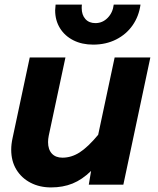

<svg xmlns="http://www.w3.org/2000/svg" viewBox="-20 -807 690 839"><path d="M190 -186Q190 -154 206.5 -136Q223 -118 253 -118Q292 -118 328 -141Q364 -164 409 -218L481 -556H637L519 0H368L378 -60Q339 -22 297 -5Q255 12 203 12Q153 12 113.5 -8.5Q74 -29 51.5 -66Q29 -103 29 -153Q29 -177 35 -204L110 -556H266L193 -214Q190 -199 190 -186ZM221 -762Q221 -769 223 -787H338Q337 -782 337 -772Q337 -742 353 -724Q369 -706 397 -706Q428 -706 450.5 -729Q473 -752 477 -787H594Q587 -736 559.5 -696.5Q532 -657 487.5 -634.5Q443 -612 387 -612Q338 -612 300.5 -631Q263 -650 242 -684Q221 -718 221 -762Z"/></svg>

Font: Azeret Mono
Style: Bold Italic
Weight: 700
Italic angle: -12°
Designer: Martin Vácha
Foundry: Displaay
Version: Version 1.000; Glyphs 3.0.3, build 3074